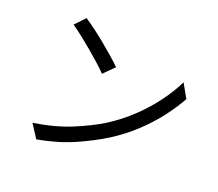

<svg xmlns="http://www.w3.org/2000/svg" viewBox="-124 -907 1248 1100"><g transform="rotate(20 500.0 -357.0)"><path d="M227 -733Q254 -715 289 -689Q324 -663 360.5 -633Q397 -603 429 -575Q461 -547 482 -526L419 -463Q400 -483 369.5 -510.5Q339 -538 303.5 -568Q268 -598 233 -625.5Q198 -653 170 -672ZM141 -63Q272 -83 371 -124Q470 -165 541 -209Q618 -258 683 -320Q748 -382 797 -449Q846 -516 875 -577L923 -492Q889 -430 839.5 -366Q790 -302 726.5 -243Q663 -184 587 -136Q512 -89 415.5 -46.5Q319 -4 194 19Z"/></g></svg>

Font: Go Noto Current
Style: Regular
Weight: 400
Designer: Monotype Design Team
Foundry: Monotype Imaging Inc.
Version: Version 2.007; ttfautohint (v1.8) -l 8 -r 50 -G 200 -x 14 -D